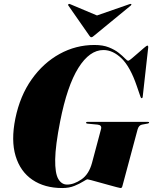

<svg xmlns="http://www.w3.org/2000/svg" viewBox="-20 -939 772 969"><path d="M456.5 -712Q499.5 -712 529.5 -700Q559.5 -688 579.2 -672.2Q599 -656.5 610.2 -644.5Q621.5 -632.5 627 -632.5Q631 -632.5 645 -644Q659 -655.5 676.2 -670.8Q693.5 -686 707 -697.5Q720.5 -709 723.5 -709Q728.5 -709 728 -699.5L700.5 -453Q700 -443.5 695 -443.5Q691 -443.5 688.5 -452L670.5 -504.5Q637.5 -601.5 593.8 -644Q550 -686.5 502 -686.5Q432 -686.5 375.5 -596.2Q319 -506 283.5 -326Q259.5 -204 258.5 -134.5Q257.5 -65 274 -36.2Q290.5 -7.5 318.5 -7.5Q353 -7.5 391 -33.5Q429 -59.5 444.5 -117.5L490 -288Q495 -307.5 473 -310L421 -315Q414.5 -315.5 414.5 -320Q414.5 -324 421.5 -324H726.5Q732.5 -324 732.5 -320.5Q732.5 -317 726 -315.5L696.5 -310Q680.5 -307 674.5 -286L599 -4.5Q597 4.5 594.8 7.2Q592.5 10 588 10Q585.5 10 568.5 5.5Q551.5 1 528 -5.5Q504.5 -12 481 -18.5Q457.5 -25 441 -29.5Q424.5 -34 422 -34Q417 -34 399.8 -23Q382.5 -12 355.8 -1Q329 10 294.5 10Q205 10 143.8 -31.5Q82.5 -73 58.8 -151.5Q35 -230 57.5 -341Q81 -455.5 139.8 -538.5Q198.5 -621.5 280.8 -666.8Q363 -712 456.5 -712ZM453 -757.5Q446 -751 441 -751Q436.5 -751 432 -757.5L325 -911Q322 -915.5 326.5 -918.5Q328.5 -920.5 334 -918L469.5 -861L633.5 -918Q640 -920.5 642.5 -918.5Q644.5 -915.5 640 -911Z"/></svg>

Font: Fraunces 144pt Black
Style: Italic
Weight: 900
Italic angle: -16°
Version: Version 1.000;[0bf87f6ff]